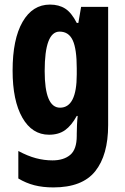

<svg xmlns="http://www.w3.org/2000/svg" viewBox="-20 -578 547 838"><path d="M198 -558Q237 -558 264.5 -540.5Q292 -523 315 -478H322L334 -548H452V-32Q452 99 395.5 169.5Q339 240 213 240Q167 240 130 230.5Q93 221 60 201V81Q101 103 137 112.5Q173 122 209 122Q258 122 286.5 98Q315 74 315 15V6Q315 -10 316 -32Q317 -54 319 -72H315Q292 -30 264 -10Q236 10 194 10Q120 10 77.5 -64.5Q35 -139 35 -270Q35 -407 78.5 -482.5Q122 -558 198 -558ZM240 -440Q175 -440 175 -268Q175 -108 242 -108Q315 -108 315 -253V-280Q315 -364 297.5 -402Q280 -440 240 -440Z"/></svg>

Font: Noto Sans Bengali ExtraCondensed
Style: Bold
Weight: 700
Width: 2
Designer: Joana Ranito - Universal Thirst; Jelle Bosma - Monotype Design Team
Foundry: Universal Thirst ehf.
Version: Version 3.000; ttfautohint (v1.8.4.7-5d5b)